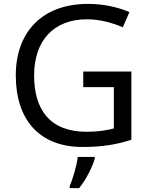

<svg xmlns="http://www.w3.org/2000/svg" viewBox="-20 -744 768 985"><path d="M407 -377V-297H564V-85C528 -76 487 -68 424 -68C232 -68 155 -186 155 -357C155 -535 255 -645 426 -645C494 -645 559 -626 610 -604L644 -682C583 -708 511 -724 431 -724C197 -724 61 -580 61 -357C61 -131 181 10 403 10C503 10 577 -2 654 -27V-377ZM466 70V61H379C374 104 353 176 338 209V221H386C422 178 457 106 466 70Z"/></svg>

Font: Noto Sans Syriac Western
Style: Regular
Weight: 400
Designer: Patrick Giasson and the Monotype Design Team
Foundry: Monotype Imaging Inc.
Version: Version 3.000